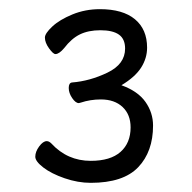

<svg xmlns="http://www.w3.org/2000/svg" viewBox="-20 -710 420 419"><path d="M314 -436Q314 -379 281.5 -345Q249 -311 178 -311Q150 -311 121 -321Q92 -331 74.5 -344.5Q57 -358 57 -368Q57 -379 65.5 -390.5Q74 -402 82 -402Q87 -402 92 -397Q127 -359 178 -359Q221 -359 243 -378.5Q265 -398 265 -432Q265 -460 247.5 -476.5Q230 -493 200 -493Q177 -493 156 -486L152 -485Q145 -485 137.5 -496Q130 -507 130 -518Q130 -529 137 -530Q176 -533 214.5 -551.5Q253 -570 253 -604Q253 -625 239.5 -634.5Q226 -644 199 -644Q173 -644 154.5 -635Q136 -626 120 -605Q109 -592 101 -592Q96 -592 87 -604.5Q78 -617 78 -628Q78 -637 94 -652Q110 -667 138 -678.5Q166 -690 198 -690Q248 -690 274.5 -668Q301 -646 301 -606Q301 -583 288 -562.5Q275 -542 245 -524Q281 -511 297.5 -487.5Q314 -464 314 -436Z"/></svg>

Font: JyunsaiKaai Light
Style: Regular
Weight: 300
Designer: Fontworks Inc.
Version: Version 0.030;April 7, 2024;FontCreator 14.0.0.2901 64-bit